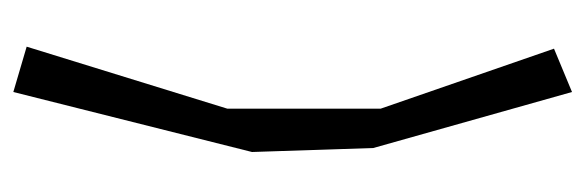

<svg xmlns="http://www.w3.org/2000/svg" viewBox="-315 -487 878 288"><g transform="rotate(90 124.0 -343.0)"><path d="M53 -735 118 -762 202 -464 208 -282 118 76 50 56 143 -245V-475Z"/></g></svg>

Font: Bahiana
Style: Regular
Weight: 400
Designer: Pablo Cosgaya & Dani Raskovsky
Foundry: Pablo Cosgaya & Dani Raskovsky
Version: Version 1.005